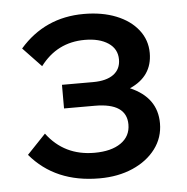

<svg xmlns="http://www.w3.org/2000/svg" viewBox="-44 -556 598 615"><g transform="rotate(-5 255.5 -248.5)"><path d="M252 16Q110 16 30 -79L90 -142Q146 -67 243 -67Q297 -67 328 -88.5Q359 -110 359 -148Q359 -217 257 -217H158V-293H258Q301 -293 324 -310Q347 -327 347 -358Q347 -392 318.5 -411Q290 -430 243 -430Q154 -430 100 -358L41 -420Q122 -513 247 -513Q306 -513 351 -495Q396 -477 421.5 -444.5Q447 -412 447 -370Q447 -295 374 -263Q460 -226 460 -143Q460 -97 433 -61Q406 -25 359 -4.5Q312 16 252 16Z"/></g></svg>

Font: Wix Madefor Text Medium
Style: Regular
Weight: 500
Designer: Dalton Maag Ltd
Foundry: Dalton Maag Ltd
Version: Version 3.100